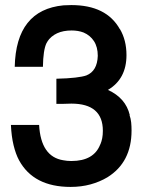

<svg xmlns="http://www.w3.org/2000/svg" viewBox="-20 -714 596 756"><path d="M202 -305V-404Q247 -405 276.5 -408.5Q306 -412 320 -417Q363 -434 365 -494Q365 -529 350 -552Q335 -575 309 -586Q288 -594 262 -594Q196 -594 166 -550L168 -552Q167 -550 165.5 -548Q164 -546 163 -544Q150 -517 149 -451H38Q43 -675 230 -693L261 -694Q399 -694 452 -599V-600Q478 -556 478 -497Q478 -403 405 -360Q475 -328 491 -261H490Q495 -247 496.5 -232Q498 -217 498 -200Q498 -75 403 -16Q373 2 336.5 12Q300 22 258 22Q112 22 55 -83Q42 -107 33.5 -142Q25 -177 23 -222H134Q141 -97 229 -83Q244 -80 261 -80Q350 -80 375 -146V-145Q380 -157 382.5 -170Q385 -183 385 -199Q385 -306 261 -306L226 -305Z"/></svg>

Font: Ekushey Bangla
Style: Bold
Weight: 700
Designer: Al Mamun Sumon
Foundry: Al Mamun Sumon
Version: Version 1.0